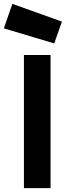

<svg xmlns="http://www.w3.org/2000/svg" viewBox="-54 -975 352 995"><path d="M70 0V-690H208V0ZM10 -955 267 -863 227 -750 -34 -828Z"/></svg>

Font: TitilliumText22L Xb
Style: Bold
Weight: 400
Designer: Campivisivi
Foundry: Campivisivi
Version: 1.000